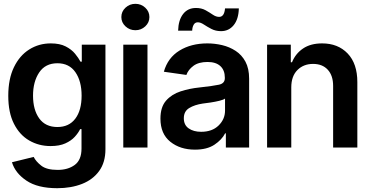

<svg xmlns="http://www.w3.org/2000/svg" viewBox="-20 -783 1964 1019"><path d="M283.7 215.8Q179.7 215.8 120.1 175.5Q60.5 135.3 43.5 78.1L158.7 49.8Q170.4 73.7 199 96.2Q227.5 118.7 286.1 118.7Q340.8 118.7 376.7 92.3Q412.6 65.9 412.6 5.4V-97.7H405.3Q396 -78.1 377 -57.1Q357.9 -36.1 326.7 -22Q295.4 -7.8 248.5 -7.8Q186 -7.8 135 -37.4Q84 -66.9 54 -126.2Q23.9 -185.5 23.9 -274.4Q23.9 -364.3 54 -426.3Q84 -488.3 135.3 -520.5Q186.5 -552.7 249.5 -552.7Q297.4 -552.7 328.6 -536.6Q359.9 -520.5 378.4 -497.8Q397 -475.1 407.2 -455.6H414.1V-545.9H539.6V8.8Q539.6 78.6 506.3 124.5Q473.1 170.4 415.3 193.1Q357.4 215.8 283.7 215.8ZM284.7 -108.9Q346.2 -108.9 379.6 -153.1Q413.1 -197.3 413.1 -275.4Q413.1 -352.5 380.1 -399.9Q347.2 -447.3 284.7 -447.3Q220.7 -447.3 188 -398.4Q155.3 -349.6 155.3 -275.4Q155.3 -200.2 188.2 -154.5Q221.2 -108.9 284.7 -108.9Z M634.3 0V-545.9H762.7V0ZM698.7 -622.6Q668 -622.6 646 -643.1Q624 -663.6 624 -692.4Q624 -721.7 646 -742.2Q668 -762.7 698.7 -762.7Q729 -762.7 751 -742.2Q772.9 -721.7 772.9 -692.4Q772.9 -663.6 751 -643.1Q729 -622.6 698.7 -622.6Z M1014.6 11.2Q936 11.2 883.8 -30.8Q831.5 -72.8 831.5 -153.3Q831.5 -214.8 861.3 -248.8Q891.1 -282.7 938.5 -298.1Q985.8 -313.5 1038.6 -318.8Q1110.8 -326.7 1142.1 -333.5Q1173.3 -340.3 1173.3 -368.2V-370.6Q1173.3 -410.2 1149.7 -432.1Q1126 -454.1 1081.5 -454.1Q1034.2 -454.1 1006.6 -433.6Q979 -413.1 969.2 -385.3L849.6 -402.3Q870.6 -476.6 932.6 -514.6Q994.6 -552.7 1080.6 -552.7Q1119.6 -552.7 1158.9 -543.5Q1198.2 -534.2 1230.7 -512.9Q1263.2 -491.7 1282.7 -455.6Q1302.2 -419.4 1302.2 -365.2V0H1178.7V-75.2H1174.8Q1157.2 -41 1117.9 -14.9Q1078.6 11.2 1014.6 11.2ZM1047.4 -83.5Q1106 -83.5 1140.1 -116.9Q1174.3 -150.4 1174.3 -195.8V-259.8Q1166 -253.4 1144 -248Q1122.1 -242.7 1097.7 -239Q1073.2 -235.4 1056.2 -233.4Q1013.2 -227.1 984.4 -209.7Q955.6 -192.4 955.6 -155.3Q955.6 -119.6 981.4 -101.6Q1007.3 -83.5 1047.4 -83.5ZM1153.3 -617.7Q1124.5 -617.7 1102.1 -629.4Q1079.6 -641.1 1062 -652.8Q1044.4 -664.6 1029.8 -664.6Q1015.1 -664.6 1007.8 -651.6Q1000.5 -638.7 1000 -620.1H925.3Q926.8 -676.3 951.7 -708.5Q976.6 -740.7 1020 -740.7Q1049.3 -740.7 1070.8 -728.8Q1092.3 -716.8 1109.4 -705.1Q1126.5 -693.4 1143.1 -693.4Q1170.4 -693.4 1174.3 -738.3H1247.6Q1246.1 -681.2 1220.2 -649.4Q1194.3 -617.7 1153.3 -617.7Z M1525.9 -319.3V0H1397.5V-545.9H1523.4V-452.6H1529.8Q1548.3 -498.5 1588.4 -525.6Q1628.4 -552.7 1689.5 -552.7Q1773.9 -552.7 1825.2 -499Q1876.5 -445.3 1876.5 -347.2V0H1748V-327.1Q1748 -381.8 1719.7 -412.8Q1691.4 -443.8 1641.6 -443.8Q1590.8 -443.8 1558.3 -411.1Q1525.9 -378.4 1525.9 -319.3Z"/></svg>

Font: Inter Tight SemiBold
Style: Regular
Weight: 600
Designer: Rasmus Andersson
Foundry: rsms
Version: Version 3.004; ttfautohint (v1.8.4.7-5d5b)